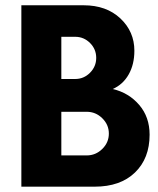

<svg xmlns="http://www.w3.org/2000/svg" viewBox="-20 -700 591 720"><path d="M388.2 -199.2Q388.2 -232.4 363.5 -256.6Q338.9 -280.8 305.2 -280.8H210V-117.2H305.2Q338.9 -117.2 363.5 -141.4Q388.2 -165.5 388.2 -199.2ZM340.8 -482.9Q340.8 -515.6 317.6 -538.8Q294.4 -562 262.2 -562H210V-403.8H262.2Q294.4 -403.8 317.6 -427.2Q340.8 -450.7 340.8 -482.9ZM541 -194.8Q541 -106 486.1 -53Q431.2 0 335 0H60.1V-680.2H293.9Q378.9 -680.2 431.4 -630.9Q483.9 -581.5 483.9 -509.8Q483.9 -458.5 462.6 -420.9Q441.4 -383.3 402.8 -366.2Q462.9 -352.1 502 -306.6Q541 -261.2 541 -194.8Z"/></svg>

Font: Glacial Indifference
Style: Bold
Weight: 700
Version: Version 1.001